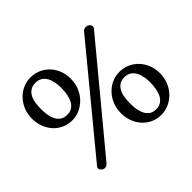

<svg xmlns="http://www.w3.org/2000/svg" viewBox="-151 -854 1078 1078"><g transform="rotate(-45 388.0 -314.5)"><path d="M575 -318Q611 -318 640 -304.5Q669 -291 689.5 -268.5Q710 -246 721.5 -216.5Q733 -187 733 -154Q733 -112 718.5 -79.5Q704 -47 681 -25Q658 -3 630 8.5Q602 20 575 20Q539 20 510.5 6.5Q482 -7 461.5 -30Q441 -53 430 -83Q419 -113 419 -146Q419 -188 433.5 -220Q448 -252 470.5 -274Q493 -296 520.5 -307Q548 -318 575 -318ZM575 -23Q598 -23 614 -33.5Q630 -44 639.5 -62Q649 -80 653.5 -104Q658 -128 658 -154Q658 -178 653.5 -200.5Q649 -223 639.5 -240Q630 -257 614 -267Q598 -277 575 -277Q551 -277 535.5 -266.5Q520 -256 510.5 -238Q501 -220 497.5 -196.5Q494 -173 494 -147Q494 -123 498 -100.5Q502 -78 511.5 -60.5Q521 -43 536.5 -33Q552 -23 575 -23ZM200 -649Q236 -649 265 -635.5Q294 -622 314.5 -599.5Q335 -577 346 -547.5Q357 -518 357 -486Q357 -444 342.5 -411.5Q328 -379 305 -357Q282 -335 254.5 -323.5Q227 -312 200 -312Q164 -312 135 -325.5Q106 -339 86 -362Q66 -385 55 -415Q44 -445 44 -478Q44 -520 58.5 -551.5Q73 -583 95.5 -605Q118 -627 145.5 -638Q173 -649 200 -649ZM200 -354Q223 -354 239 -364.5Q255 -375 264.5 -393Q274 -411 278.5 -435Q283 -459 283 -486Q283 -510 278.5 -532.5Q274 -555 264.5 -571.5Q255 -588 239 -598Q223 -608 200 -608Q176 -608 160 -597.5Q144 -587 134.5 -569.5Q125 -552 121.5 -528.5Q118 -505 118 -479Q118 -454 122 -431.5Q126 -409 135.5 -391.5Q145 -374 161 -364Q177 -354 200 -354ZM163 -6Q154 4 145.5 6Q137 8 128 5Q117 0 111 -10.5Q105 -21 113 -31L596 -617Q605 -628 615 -629Q625 -630 633 -628Q645 -623 650.5 -612.5Q656 -602 648 -591Z"/></g></svg>

Font: Alice
Style: Regular
Weight: 400
Designer: Cyreal (www.cyreal.org)
Foundry: Cyreal (www.cyreal.org)
Version: Version 1.010